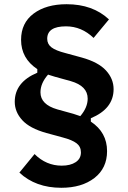

<svg xmlns="http://www.w3.org/2000/svg" viewBox="-20 -730 609 911"><path d="M271 161Q149 161 72 89L144 1Q199 56 273 56Q314 56 339 39.5Q364 23 364 -7Q364 -34 343.5 -50Q323 -66 277 -78L200 -99Q121 -121 85.5 -160Q50 -199 50 -247Q50 -340 157 -385V-402Q80 -453 80 -541Q80 -621 139.5 -665.5Q199 -710 296 -710Q420 -710 497 -638L424 -550Q367 -605 293 -605Q204 -605 204 -546Q204 -521 224 -505.5Q244 -490 291 -478L368 -457Q447 -435 483 -395.5Q519 -356 519 -307Q519 -214 411 -169V-153Q488 -102 488 -13Q488 68 428 114.5Q368 161 271 161ZM361 -179Q396 -220 396 -262Q396 -322 316 -345L240 -366Q222 -371 208 -376Q172 -335 172 -292Q172 -234 252 -211L328 -190Q339 -187 361 -179Z"/></svg>

Font: Anuphan
Style: Bold
Weight: 700
Designer: Mike Abbink, Paul van der Laan, Pieter van Rosmalen, Mint Tantisuwanna
Foundry: Bold Monday; Cadson Demak
Version: Version 3.002;hotconv 1.0.109;makeotfexe 2.5.65596